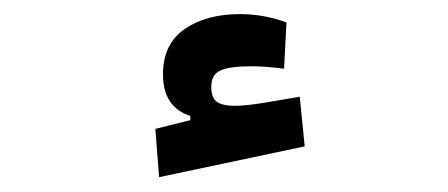

<svg xmlns="http://www.w3.org/2000/svg" viewBox="-20 -800 626 268"><path d="M202.1 -552.7 196.8 -620.1 245.6 -632.3V-638.2Q207.5 -650.4 207.5 -696.3Q207.5 -738.3 237.5 -759.3Q267.6 -780.3 314.9 -780.3Q333.5 -780.3 350.6 -776.9Q367.7 -773.4 379.9 -768.6L376.5 -704.1Q350.1 -707.5 330.6 -707.5Q300.8 -707.5 287.8 -701.7Q274.9 -695.8 274.9 -678.7Q274.9 -663.1 283 -657.7Q291 -652.3 307.6 -652.3Q322.8 -652.3 349.6 -656.7Q376.5 -661.1 398.4 -665L405.3 -595.7Z"/></svg>

Font: Cascadia Mono PL SemiBold
Style: Regular
Weight: 600
Monospace: yes
Designer: Aaron Bell
Foundry: Saja Typeworks
Version: Version 2404.023; ttfautohint (v1.8.4)